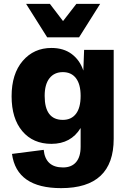

<svg xmlns="http://www.w3.org/2000/svg" viewBox="-20 -758 668 993"><path d="M498 -738 389 -565H224L115 -738H238L306 -649L375 -738ZM296 215Q66 215 42 38L206 17Q215 108 306 108Q350 108 373.5 80.5Q397 53 397 1V-96Q347 -14 246 -14Q151 -14 95.5 -79.5Q40 -145 40 -260Q40 -376 97.5 -443Q155 -510 246 -510Q309 -510 351 -478.5Q393 -447 411 -393L415 -500H568V-40Q568 215 296 215ZM305 -138Q349 -138 373 -169.5Q397 -201 397 -262Q397 -322 373 -353.5Q349 -385 305 -385Q261 -385 236 -353.5Q211 -322 211 -262Q211 -138 305 -138Z"/></svg>

Font: Elaine Sans
Style: Bold
Weight: 700
Designer: Wei Huang
Foundry: Wei Huang
Version: Version 2.001;December 24, 2019;FontCreator 12.0.0.2547 64-b